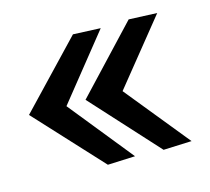

<svg xmlns="http://www.w3.org/2000/svg" viewBox="-60 -520 511 468"><g transform="rotate(-15 195.0 -286.5)"><path d="M240.2 -286.1 371.1 -125 299.8 -122.1 147.5 -289.1 299.8 -451.2 371.1 -448.2ZM98.6 -286.1 228.5 -125 159.2 -122.1 4.9 -289.1 159.2 -451.2 228.5 -448.2Z"/></g></svg>

Font: Puritan
Style: Italic
Weight: 400
Version: 2.0a